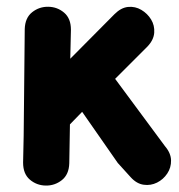

<svg xmlns="http://www.w3.org/2000/svg" viewBox="-20 -556 542 582"><path d="M376 -19Q394 1 415.5 4Q437 7 456 -2.5Q475 -12 487 -30Q499 -48 498.5 -70Q498 -92 480 -113L329 -317L427 -415Q446 -435 447.5 -457Q449 -479 438 -497Q427 -515 408.5 -526Q390 -537 368.5 -535Q347 -533 327 -513L193 -378Q194 -432 195 -466Q195 -500 174.5 -517.5Q154 -535 126.5 -535.5Q99 -536 77.5 -519Q56 -502 55 -468Q54 -407 53 -266Q52 -124 50 -63Q50 -29 70.5 -11.5Q91 6 118.5 6.5Q146 7 167.5 -10Q189 -27 190 -61Q191 -105 192 -179L229 -217L337 -62L376 -19Z"/></svg>

Font: Balsamiq Sans
Style: Bold
Weight: 700
Designer: Michael Angeles
Foundry: Balsamiq SRL
Version: Version 1.020; ttfautohint (v1.8.4.7-5d5b);gftools[0.9.26]